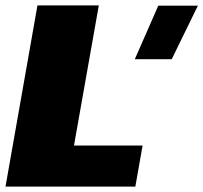

<svg xmlns="http://www.w3.org/2000/svg" viewBox="-32 -695 756 715"><path d="M470 -474.5H607.5L705 -674H557.5ZM-11.5 0H472L499 -153H243.5L336 -675H107.5Z"/></svg>

Font: Anybody Thin Black
Style: Italic
Weight: 900
Italic angle: -10°
Version: Version 1.113;gftools[0.9.25]